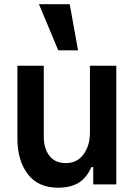

<svg xmlns="http://www.w3.org/2000/svg" viewBox="-20 -874 644 910"><path d="M62.5 -562.5V-217.7Q62.5 -113.5 111.5 -49Q160.4 15.6 255.2 15.6Q312.5 15.6 350.5 -6.3Q388.5 -28.1 413.5 -82.3H421.9V0H531.2V-562.5H406.3V-245.8Q406.3 -184.4 376 -142.7Q345.8 -101 291.7 -101Q240.6 -101 214.1 -135.9Q187.5 -170.8 187.5 -225V-562.5ZM310.4 -854.2 350 -635.4H256.2L164.6 -854.2Z"/></svg>

Font: Vladivostok Bold
Style: Regular
Weight: 700
Width: 4
Designer: Michael Sharanda
Foundry: Michael Sharanda
Version: Version 1.005